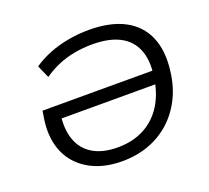

<svg xmlns="http://www.w3.org/2000/svg" viewBox="-123 -867 1119 1029"><g transform="rotate(-20 436.5 -352.5)"><path d="M409 9Q323 9 258 -18Q193 -45 151 -93.5Q109 -142 94 -208.5Q79 -275 92 -354L98 -392H755L744 -318H152L184 -353Q170 -263 192 -199.5Q214 -136 269.5 -102.5Q325 -69 411 -69Q498 -69 564 -104.5Q630 -140 670.5 -206.5Q711 -273 722 -365Q734 -452 709 -512.5Q684 -573 624 -604Q564 -635 469 -635Q417 -635 368 -626Q319 -617 274.5 -598.5Q230 -580 189 -551L157 -623Q199 -652 250.5 -672.5Q302 -693 360.5 -703.5Q419 -714 479 -714Q600 -714 680 -672Q760 -630 794.5 -549.5Q829 -469 814 -356Q804 -271 769.5 -203.5Q735 -136 681.5 -88.5Q628 -41 559 -16Q490 9 409 9Z"/></g></svg>

Font: Nunito Sans 10pt SemiExpanded
Style: Italic
Weight: 400
Width: 6
Italic angle: -9°
Designer: Vernon Adams
Foundry: Vernon Adams
Version: Version 3.101;gftools[0.9.27]